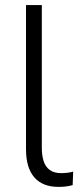

<svg xmlns="http://www.w3.org/2000/svg" viewBox="-20 -725 319 753"><path d="M210 8Q147 8 114.5 -29.5Q82 -67 82 -140V-705H144V-145Q144 -116 151 -93.5Q158 -71 175 -58.5Q192 -46 220 -46Q232 -46 244.5 -47.5Q257 -49 267 -52L265 1Q250 5 237 6.5Q224 8 210 8Z"/></svg>

Font: Nunito Sans 10pt SemiCondensed Light
Style: Regular
Weight: 300
Width: 4
Designer: Vernon Adams
Foundry: Vernon Adams
Version: Version 3.101;gftools[0.9.27]